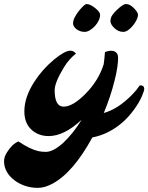

<svg xmlns="http://www.w3.org/2000/svg" viewBox="-80 -681 728 943"><path d="M0 0ZM321.3 -93.3Q235.4 -12.7 159.2 -12.7Q109.4 -12.7 75.7 -43Q39.6 -75.2 39.6 -134.3Q39.6 -202.1 86.9 -276.9Q127 -339.8 184.6 -387.7Q238.3 -432.1 265.1 -432.1Q282.2 -432.1 293 -417.5Q260.3 -392.6 235.4 -352.5Q188.5 -276.4 188.5 -237.8Q188.5 -157.2 232.4 -157.2Q277.8 -157.2 340.3 -220.7Q404.3 -285.6 429.2 -365.2Q433.1 -391.6 435.5 -425.3Q476.6 -440.4 493.7 -419.9Q500 -412.1 500 -394.3Q500 -376.5 495.8 -348.1Q491.7 -319.8 482.4 -284.2Q463.9 -208.5 429.7 -126Q499.5 -145 569.8 -216.8Q591.3 -238.8 606.4 -261.7Q628.4 -263.2 628.4 -243.7Q628.4 -235.8 616.7 -207.8Q605 -179.7 578.4 -142.8Q551.8 -106 519.5 -78.1Q453.6 -21.5 373.5 -5.9Q279.3 167 176.8 221.7Q139.6 241.7 106 241.7Q72.3 241.7 43.5 231.9Q14.6 222.2 -8.3 205.1Q-60.1 165.5 -60.1 110.8Q-60.1 89.8 -45.9 67.4Q-19.5 25.4 10.7 13.7Q67.4 51.8 107.4 61Q125 64.9 144.5 64.9Q164.1 64.9 185.8 53.2Q207.5 41.5 230.5 20.5Q278.3 -23.9 321.3 -93.3ZM481.9 -543Q462.4 -561.5 462.4 -577.4Q462.4 -593.3 471.9 -607.2Q481.4 -621.1 494.6 -632.8Q524.9 -661.1 537.4 -661.1Q549.8 -661.1 560.1 -655Q570.3 -648.9 578.6 -640.1Q597.7 -620.1 597.7 -608.9Q597.7 -597.7 591.3 -584.2Q585 -570.8 574.7 -557.6Q564.5 -544.4 551.3 -534.4Q538.1 -524.4 525.4 -524.4Q512.7 -524.4 501.5 -529.5Q490.2 -534.7 481.9 -543ZM296.4 -537.1Q278.8 -550.8 278.8 -565.7Q278.8 -580.6 287.4 -596.7Q295.9 -612.8 307.1 -627Q335 -661.1 345 -661.1Q355 -661.1 366 -655.5Q377 -649.9 387.2 -641.6Q411.6 -622.1 411.6 -608.4Q411.6 -594.7 404.8 -580.3Q397.9 -565.9 386.7 -553.5Q375.5 -541 361.6 -532.7Q347.7 -524.4 335.9 -524.4Q324.2 -524.4 314.5 -527.8Q304.7 -531.2 296.4 -537.1Z"/></svg>

Font: Molle
Style: Regular
Weight: 400
Italic angle: -22°
Designer: Elena Albertoni
Foundry: Elena Albertoni
Version: Version 1.001; ttfautohint (v0.92) -l 12 -r 12 -G 200 -x 10 